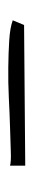

<svg xmlns="http://www.w3.org/2000/svg" viewBox="178 -276 83 480"><g transform="rotate(90 220.0 -35.5)"><path d="M42 -53.7 393.6 -56.6V-18.6Q383.8 -21.5 357.9 -20.5Q332 -19.5 297.9 -18.6Q263.7 -17.6 224.6 -15.6Q185.5 -13.7 148.4 -14.2Q111.3 -14.6 80.1 -16.6Q48.8 -18.6 30.3 -25.4Z"/></g></svg>

Font: Annie Use Your Telescope
Style: Regular
Weight: 400
Version: Version 1.003 2001